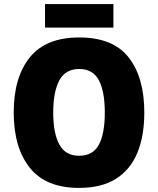

<svg xmlns="http://www.w3.org/2000/svg" viewBox="-20 -908 772 938"><path d="M685 -358Q685 -244 651 -161.5Q617 -79 546.5 -34.5Q476 10 366 10Q204 10 125.5 -88.5Q47 -187 47 -359Q47 -530 125.5 -627.5Q204 -725 367 -725Q532 -725 608.5 -627.5Q685 -530 685 -358ZM240 -358Q240 -257 270 -202Q300 -147 366 -147Q434 -147 463 -201Q492 -255 492 -358Q492 -461 463 -516Q434 -571 367 -571Q300 -571 270 -515.5Q240 -460 240 -358ZM534 -888V-773H200V-888Z"/></svg>

Font: Noto Sans Tamil SemiCondensed Black
Style: Regular
Weight: 900
Width: 4
Designer: Jelle Bosma - Monotype Design Team
Foundry: Monotype Imaging Inc.
Version: Version 2.004; ttfautohint (v1.8.4.7-5d5b)